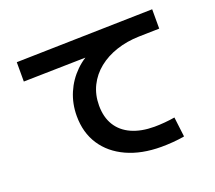

<svg xmlns="http://www.w3.org/2000/svg" viewBox="-128 -905 1255 1119"><g transform="rotate(-20 500.0 -346.0)"><path d="M693 40Q571 40 480 -1.5Q389 -43 339.5 -118.5Q290 -194 290 -297Q290 -373 318 -439Q346 -505 397.5 -555.5Q449 -606 519 -633L531 -602L69 -592V-712L916 -732V-612L789 -609Q714 -607 649 -585.5Q584 -564 535.5 -525Q487 -486 460 -431.5Q433 -377 433 -310Q433 -238 464 -187.5Q495 -137 554 -110.5Q613 -84 695 -84Q724 -84 759 -87Q794 -90 822 -95L837 28Q804 34 765.5 37Q727 40 693 40Z"/></g></svg>

Font: M PLUS 1 Code
Style: Bold
Weight: 700
Designer: Coji Morishita
Foundry: UNDERFOREST DESIGN
Version: Version 1.002